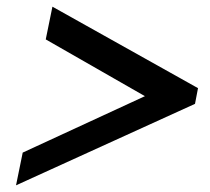

<svg xmlns="http://www.w3.org/2000/svg" viewBox="-20 -618 628 575"><path d="M48 -161 414 -330 117 -500 137 -598 573 -354 564 -307 28 -63Z"/></svg>

Font: Taviraj
Style: Bold Italic
Weight: 700
Italic angle: -12°
Designer: Katatrad Team
Foundry: CadsonDemak
Version: Version 1.001